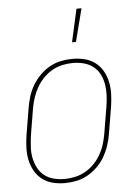

<svg xmlns="http://www.w3.org/2000/svg" viewBox="-53 -786 607 836"><g transform="rotate(-5 250.0 -368.0)"><path d="M196 8Q169 8 143.5 1.5Q118 -5 98 -20.5Q78 -36 65.5 -58Q53 -80 47.5 -106Q42 -132 43 -159Q44 -186 48 -213L68 -333Q72 -358 80 -383Q88 -408 101.5 -430.5Q115 -453 134.5 -472.5Q154 -492 177.5 -505Q201 -518 226.5 -523Q252 -528 277 -528Q304 -528 330 -521.5Q356 -515 376 -499.5Q396 -484 408.5 -462Q421 -440 426.5 -414Q432 -388 431 -361Q430 -334 426 -307L406 -187Q402 -162 393.5 -137Q385 -112 372 -89.5Q359 -67 339 -47.5Q319 -28 295.5 -15Q272 -2 246.5 3Q221 8 196 8ZM197 -10Q219 -10 242.5 -15Q266 -20 287.5 -32Q309 -44 326.5 -62Q344 -80 356 -101Q368 -122 375 -144.5Q382 -167 386 -190L406 -310Q410 -334 411 -358.5Q412 -383 408 -406Q404 -429 393.5 -449.5Q383 -470 365 -484Q347 -498 324 -504Q301 -510 276 -510Q254 -510 230.5 -505Q207 -500 186 -488Q165 -476 147.5 -458Q130 -440 118 -419Q106 -398 98.5 -375.5Q91 -353 87 -330L67 -210Q64 -186 62.5 -161.5Q61 -137 65.5 -114Q70 -91 80.5 -70.5Q91 -50 108.5 -36Q126 -22 149 -16Q172 -10 197 -10ZM281 -600 313 -744H335L298 -600Z"/></g></svg>

Font: Iosevka Curly Slab Thin
Style: Italic
Weight: 100
Italic angle: -9°
Monospace: yes
Designer: Belleve Invis
Foundry: Belleve Invis
Version: Version 22.1.2; ttfautohint (v1.8.4)